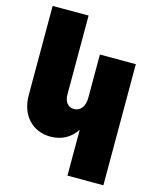

<svg xmlns="http://www.w3.org/2000/svg" viewBox="-138 -853 958 1161"><g transform="rotate(15 341.0 -273.0)"><path d="M397 -547V-276C397 -223 371 -188 330 -188C294 -188 270 -217 270 -263V-757H45V-198C45 -72 124 10 236 10C306 10 361 -21 397 -76V211H622V-547Z"/></g></svg>

Font: Montserrat arm Black
Style: Regular
Weight: 900
Designer: Julieta Ulanovsky
Foundry: Julieta Ulanovsky
Version: Version 6.000;PS 006.000;hotconv 1.0.88;makeotf.lib2.5.64775